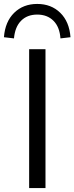

<svg xmlns="http://www.w3.org/2000/svg" viewBox="-60 -955 378 975"><path d="M88 0V-705H171V0ZM11 -760 -40 -766Q-34 -845 12 -890Q58 -935 129 -935Q200 -935 246 -890Q292 -845 298 -766L247 -760Q243 -818 211.5 -849.5Q180 -881 129 -881Q78 -881 47 -849.5Q16 -818 11 -760Z"/></svg>

Font: Mulish ExtraLight
Style: Regular
Weight: 400
Version: Version 3.603